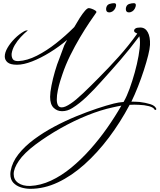

<svg xmlns="http://www.w3.org/2000/svg" viewBox="-20 -631 1003 1207"><path d="M171 556Q141 556 112 547Q83 538 64 518Q45 498 45 464Q45 459 45.5 454Q46 449 47 443Q57 388 96 338.5Q135 289 193.5 245.5Q252 202 320.5 165.5Q389 129 458.5 100.5Q528 72 589.5 51.5Q651 31 695 20Q711 16 726 13.5Q741 11 757 10Q757 8 759 6Q777 -25 794.5 -73Q812 -121 827 -175Q842 -229 851 -279.5Q860 -330 860 -366Q860 -377 859 -386.5Q858 -396 856 -403Q794 -320 735.5 -252.5Q677 -185 618 -120Q572 -68 525.5 -23.5Q479 21 435 48Q404 68 370 68Q339 68 317 46.5Q295 25 295 -22Q295 -49 303.5 -92.5Q312 -136 325.5 -182.5Q339 -229 354 -265L384 -346L402 -380Q351 -337 293.5 -301.5Q236 -266 182 -245Q128 -224 87 -224Q45 -224 27.5 -239Q10 -254 10 -276Q10 -301 27.5 -331Q45 -361 73 -389Q101 -417 131 -434Q139 -439 148.5 -440Q158 -441 153 -438Q133 -422 111 -398.5Q89 -375 73 -348Q57 -321 53 -293Q52 -271 61 -258.5Q70 -246 97 -247Q151 -250 212 -281Q273 -312 332.5 -359Q392 -406 442 -456L447 -461Q464 -491 481.5 -518.5Q499 -546 514 -563Q529 -580 538 -580Q545 -580 557.5 -575.5Q570 -571 579.5 -564.5Q589 -558 585 -552Q569 -530 541.5 -489Q514 -448 482.5 -395Q451 -342 421.5 -282.5Q392 -223 372 -163Q367 -149 358.5 -121.5Q350 -94 343.5 -63Q337 -32 337 -6Q337 16 344 30Q351 44 368 44Q379 44 393 38Q407 32 426 19Q455 0 501.5 -44Q548 -88 599 -140Q663 -204 725.5 -273.5Q788 -343 843 -420L833 -425Q823 -429 823 -439Q823 -446 831.5 -452Q840 -458 862 -458Q893 -458 909 -428.5Q925 -399 923 -349Q922 -325 911.5 -283Q901 -241 884.5 -190Q868 -139 847.5 -87Q827 -35 806 8Q819 8 832 8.5Q845 9 858 10Q893 14 924 23.5Q955 33 962 52Q963 53 963 53.5Q963 54 963 54Q963 58 958 60Q953 62 952 58Q945 44 916.5 36.5Q888 29 854 28Q847 28 839.5 27.5Q832 27 824 27Q817 27 810 27.5Q803 28 795 28Q736 139 664 234.5Q592 330 511 402.5Q430 475 344 515.5Q258 556 171 556ZM169 538Q235 535 300.5 504.5Q366 474 428 423Q490 372 547 308Q604 244 653.5 173.5Q703 103 743 33Q730 35 716.5 38Q703 41 689 44Q614 60 529.5 94Q445 128 361.5 175Q278 222 204 277Q131 332 98.5 380Q66 428 66 463Q66 499 94.5 519Q123 539 169 538ZM791 -553Q771 -553 771 -574Q771 -582 774 -589Q779 -602 793.5 -606.5Q808 -611 821 -611Q834 -611 834 -599Q834 -590 828 -578Q822 -566 811.5 -559.5Q801 -553 791 -553ZM667 -553Q647 -553 647 -574Q647 -582 650 -589Q655 -602 669.5 -606.5Q684 -611 697 -611Q710 -611 710 -599Q710 -590 704 -578Q698 -566 687.5 -559.5Q677 -553 667 -553Z"/></svg>

Font: WindSong
Style: Regular
Weight: 400
Designer: Robert E. Leuschke
Foundry: Robert E. Leuschke
Version: Version 1.010; ttfautohint (v1.8.3)